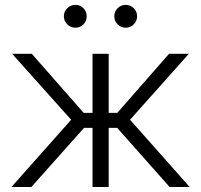

<svg xmlns="http://www.w3.org/2000/svg" viewBox="-20 -752 808 772"><path d="M25.9 0 266.1 -270.5 28.8 -535.6H107.9L316.4 -298.3H352.1V-535.6H417V-298.3H451.7L659.7 -535.6H739.3L502.9 -270.5L742.7 0H662.1L451.2 -237.8H417V0H352.1V-237.8H317.9L106 0ZM485.4 -640.6Q466.3 -640.6 452.9 -654.1Q439.5 -667.5 439.5 -686.5Q439.5 -705.6 452.9 -719Q466.3 -732.4 485.4 -732.4Q504.4 -732.4 517.8 -719Q531.2 -705.6 531.2 -686.5Q531.2 -667.5 517.8 -654.1Q504.4 -640.6 485.4 -640.6ZM283.2 -640.6Q264.2 -640.6 250.5 -654.1Q236.8 -667.5 236.8 -686.5Q236.8 -705.6 250.5 -719Q264.2 -732.4 283.2 -732.4Q302.2 -732.4 315.4 -719Q328.6 -705.6 328.6 -686.5Q328.6 -667.5 315.4 -654.1Q302.2 -640.6 283.2 -640.6Z"/></svg>

Font: Inter 20pt Light
Style: Regular
Weight: 300
Version: Version 4.001;git-66647c0bb